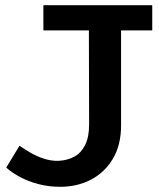

<svg xmlns="http://www.w3.org/2000/svg" viewBox="-20 -706 613 739"><path d="M212 13Q167 13 127.5 2.5Q88 -8 56.5 -25Q25 -42 4 -61L55 -145Q74 -132 98 -118Q122 -104 150 -95Q178 -86 206 -87Q241 -89 267 -103.5Q293 -118 308 -148.5Q323 -179 323 -227L322 -634H446V-223Q446 -148 414.5 -95Q383 -42 330 -14.5Q277 13 212 13ZM147 -589V-686H566V-589Z"/></svg>

Font: BioRhyme SemiBold
Style: Regular
Weight: 600
Designer: Aoife Mooney
Foundry: Aoife Mooney Type
Version: Version 1.600;gftools[0.9.33]